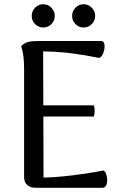

<svg xmlns="http://www.w3.org/2000/svg" viewBox="-20 -888 580 908"><path d="M147 0Q124 0 109 -13Q94 -26 94 -50V-562Q94 -592 91 -619Q88 -646 80 -670Q96 -685 112.5 -689.5Q129 -694 159 -694H459Q469 -694 472.5 -683.5Q476 -673 474 -658Q472 -643 465.5 -630.5Q459 -618 449 -614Q387 -627 321 -635.5Q255 -644 184 -645L186 -48Q233 -49 284.5 -54.5Q336 -60 384 -67Q432 -74 469 -82Q478 -77 482.5 -63.5Q487 -50 487 -35.5Q487 -21 481.5 -10.5Q476 0 464 0ZM168 -337V-390H424Q428 -376 427.5 -362.5Q427 -349 424 -337ZM184 -758Q162 -758 146 -774Q130 -790 130 -813Q130 -835 146 -851.5Q162 -868 184 -868Q207 -868 223 -851.5Q239 -835 239 -813Q239 -790 223 -774Q207 -758 184 -758ZM375 -758Q353 -758 337 -774Q321 -790 321 -813Q321 -835 337 -851.5Q353 -868 375 -868Q398 -868 414 -851.5Q430 -835 430 -813Q430 -790 414 -774Q398 -758 375 -758Z"/></svg>

Font: Arima Thin Medium
Style: Regular
Weight: 500
Version: Version 1.100